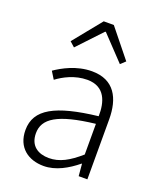

<svg xmlns="http://www.w3.org/2000/svg" viewBox="-151 -911 849 1018"><g transform="rotate(20 273.5 -402.0)"><path d="M218 13C286 13 350 -24 404 -68H406L412 0H461V-338C461 -456 416 -547 289 -547C202 -547 128 -505 87 -477L113 -435C150 -463 211 -496 281 -496C382 -496 405 -414 403 -335C168 -308 63 -252 63 -134C63 -35 132 13 218 13ZM230 -36C171 -36 121 -64 121 -137C121 -219 193 -268 403 -292V-119C340 -64 289 -36 230 -36ZM127 -658 155 -633 282 -768H286L414 -633L441 -658L313 -817H256Z"/></g></svg>

Font: Noto Sans CJK JP Light
Style: Regular
Weight: 300
Designer: Ryoko NISHIZUKA (kana & ideographs); Paul D. Hunt (Latin, Greek & Cyrillic); Wenlong ZHANG (bopomofo); Sandoll Communica
Foundry: Adobe Systems Incorporated
Version: Version 1.004;PS 1.004;hotconv 1.0.82;makeotf.lib2.5.63406